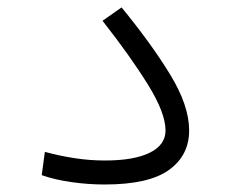

<svg xmlns="http://www.w3.org/2000/svg" viewBox="-20 -490 626 512"><path d="M258.8 2Q215.8 2 171.6 -4.2Q127.4 -10.3 91.3 -22.9L99.6 -85Q139.6 -74.2 179.7 -68.1Q219.7 -62 259.8 -62Q337.4 -62 379.4 -82.8Q421.4 -103.5 421.4 -142.1Q421.4 -188.5 374.8 -263.9Q328.1 -339.4 253.4 -434.6L304.2 -470.2Q382.8 -374.5 433.6 -291.5Q484.4 -208.5 484.4 -142.1Q484.4 -75.7 430.7 -36.9Q377 2 258.8 2Z"/></svg>

Font: Cascadia Code NF Light
Style: Regular
Weight: 300
Monospace: yes
Designer: Aaron Bell
Foundry: Saja Typeworks
Version: Version 2404.023; ttfautohint (v1.8.4)